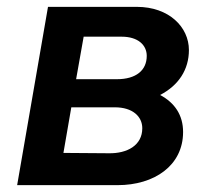

<svg xmlns="http://www.w3.org/2000/svg" viewBox="-20 -540 606 560"><path d="M30 0H323C430 0 514 -57 514 -155C514 -204 490 -240 447 -263C501 -291 531 -337 531 -394C531 -461 473 -520 379 -520H120ZM165 -94 188 -227H315C367 -227 395 -200 395 -166C395 -116 351 -92 297 -93ZM202 -309 224 -433H335C382 -433 408 -409 408 -377C408 -335 377 -309 321 -309Z"/></svg>

Font: Fixel Display SemiBold
Style: Italic
Weight: 600
Italic angle: -10°
Designer: AlfaBravo + MacPaw
Foundry: Kyrylo Tkachov, Marchela Mozhyna, Serhii Makarenko, Maria Weinstein, Zakhar Kryvoshyya
Version: Version 1.210;Glyphs 3.2 (3217)